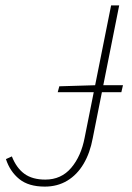

<svg xmlns="http://www.w3.org/2000/svg" viewBox="-20 -680 490 712"><path d="M194 -338 200 -360 334 -364H436L430 -338ZM146 12Q86 12 51.5 -16Q17 -44 2 -90L24 -100Q41 -57 70.5 -35.5Q100 -14 148 -14Q207 -14 244 -57.5Q281 -101 294 -170L392 -660H422L324 -168Q314 -113 290 -72.5Q266 -32 229.5 -10Q193 12 146 12Z"/></svg>

Font: Source Sans 3
Style: Italic
Weight: 200
Italic angle: -11°
Designer: Paul D. Hunt
Foundry: Adobe
Version: Version 3.046;hotconv 1.0.118;makeotfexe 2.5.65603